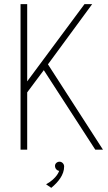

<svg xmlns="http://www.w3.org/2000/svg" viewBox="-20 -721 518 925"><path d="M476 0 211 -411 424 -701H387L111 -329V-701H79V0H111V-276L191 -383L439 0ZM227 184C261 156 289 121 289 81C289 68 278 58 267 58C255 58 245 67 245 78C245 85 247 95 260 101L265 102C265 102 256 137 202 167Z"/></svg>

Font: Advent Pro
Style: ExtraLight
Weight: 250
Designer: Andreas Kalpakidis
Foundry: Andreas Kalpakidis
Version: Version 2.002 2007